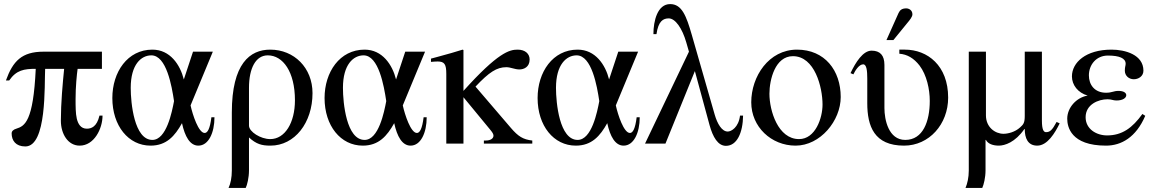

<svg xmlns="http://www.w3.org/2000/svg" viewBox="-20 -703 5659 940"><path d="M467 -137C454 -82 427 -73 405 -73C375 -73 362 -97 356 -122C350 -147 350 -184 350 -218C350 -278 356 -338 360 -366H479V-450H193C87 -450 43 -404 9 -309H25C60 -360 98 -366 155 -366C143 -107 101 -86 60 -73C46 -69 37 -61 37 -50C37 -15 57 14 104 14C210 14 197 -288 201 -366H294C287 -296 278 -199 278 -112C278 -47 313 10 370 10C441 10 482 -73 482 -137Z M832 -208C822 -155 795 -18 726 -18C637 -18 620 -199 620 -273C620 -387 671 -432 721 -432C795 -432 821 -282 832 -208ZM1015 -129C1008 -72 996 -52 982 -52C952 -52 923 -141 913 -187L1022 -450H925L880 -314C862 -386 813 -460 726 -460C604 -460 530 -350 530 -223C530 -87 609 10 717 10C795 10 836 -37 871 -100C885 -35 910 10 951 10C1001 10 1030 -53 1030 -129Z M1199 -273C1199 -369 1232 -432 1291 -432C1365 -432 1424 -352 1424 -212C1424 -102 1375 -22 1303 -22C1256 -22 1199 -58 1199 -88ZM1115 132C1115 166 1109 196 1099 217H1183C1190 203 1199 167 1199 131V-30C1235 3 1262 10 1304 10C1423 10 1510 -102 1510 -247C1510 -371 1420 -460 1303 -460C1204 -460 1115 -392 1115 -152Z M1871 -208C1861 -155 1834 -18 1765 -18C1676 -18 1659 -199 1659 -273C1659 -387 1710 -432 1760 -432C1834 -432 1860 -282 1871 -208ZM2054 -129C2047 -72 2035 -52 2021 -52C1991 -52 1962 -141 1952 -187L2061 -450H1964L1919 -314C1901 -386 1852 -460 1765 -460C1643 -460 1569 -350 1569 -223C1569 -87 1648 10 1756 10C1834 10 1875 -37 1910 -100C1924 -35 1949 10 1990 10C2040 10 2069 -53 2069 -129Z M2586 0V-15C2541 -20 2517 -35 2481 -77L2308 -279C2375 -350 2412 -374 2459 -374C2480 -374 2500 -363 2523 -363C2544 -363 2573 -374 2573 -412C2573 -439 2552 -460 2514 -460C2474 -460 2418 -446 2249 -258V-458L2245 -460C2206 -448 2180 -440 2120 -424L2090 -416V-400C2103 -401 2112 -402 2122 -402C2156 -402 2165 -389 2165 -341V0H2249V-227L2380 -68C2390 -56 2396 -47 2396 -39C2396 -25 2382 -15 2358 -15H2349V0Z M2914 -208C2904 -155 2877 -18 2808 -18C2719 -18 2702 -199 2702 -273C2702 -387 2753 -432 2803 -432C2877 -432 2903 -282 2914 -208ZM3097 -129C3090 -72 3078 -52 3064 -52C3034 -52 3005 -141 2995 -187L3104 -450H3007L2962 -314C2944 -386 2895 -460 2808 -460C2686 -460 2612 -350 2612 -223C2612 -87 2691 10 2799 10C2877 10 2918 -37 2953 -100C2967 -35 2992 10 3033 10C3083 10 3112 -53 3112 -129Z M3603 -137C3596 -79 3560 -59 3543 -59C3514 -59 3492 -97 3479 -142L3367 -532C3340 -626 3318 -683 3261 -683C3199 -683 3179 -601 3179 -536H3194C3203 -600 3227 -613 3254 -613C3286 -613 3320 -565 3340 -495L3353 -450L3138 0H3238L3382 -355L3454 -90C3470 -32 3495 11 3534 11C3588 11 3617 -53 3618 -137Z M4007 -191C4007 -125 3972 -22 3892 -22C3789 -22 3747 -161 3747 -244C3747 -313 3775 -428 3862 -428C3969 -428 4007 -276 4007 -191ZM4096 -228C4096 -358 4018 -460 3882 -460C3744 -460 3658 -329 3658 -202C3658 -82 3756 10 3875 10C3996 10 4096 -112 4096 -228Z M4383 -460V-440C4422 -437 4454 -418 4482 -382C4517 -336 4532 -266 4532 -209C4532 -109 4499 -18 4412 -18C4330 -18 4310 -117 4310 -174V-385C4310 -432 4289 -455 4247 -455C4205 -455 4169 -398 4144 -345L4158 -339C4167 -358 4186 -388 4206 -388C4223 -388 4226 -356 4226 -318V-198C4226 -85 4260 10 4406 10C4529 10 4622 -95 4622 -225C4622 -382 4521 -460 4410 -460ZM4320 -507H4354L4420 -588C4436 -607 4447 -621 4447 -633C4447 -653 4430 -662 4417 -662C4396 -662 4386 -654 4379 -639Z M5153 -106C5131 -65 5120 -56 5101 -56C5090 -56 5081 -67 5081 -113V-450H4997V-136C4997 -102 4991 -94 4974 -79C4949 -56 4914 -48 4893 -48C4852 -48 4807 -80 4807 -138V-450H4723V132C4723 166 4716 196 4707 217H4789C4796 202 4805 167 4805 131V-18H4807C4817 2 4843 10 4870 10C4899 10 4950 -6 4995 -71H4997C4997 -27 5012 10 5058 10C5108 10 5145 -52 5168 -99Z M5573 -145C5524 -77 5474 -40 5400 -40C5348 -40 5295 -71 5295 -129C5295 -192 5358 -217 5402 -217C5423 -217 5429 -211 5446 -211C5478 -211 5494 -224 5494 -237C5494 -248 5482 -258 5456 -258C5431 -258 5425 -249 5395 -249C5339 -249 5311 -288 5311 -334C5311 -386 5347 -431 5404 -431C5460 -431 5491 -418 5491 -391C5491 -381 5487 -376 5487 -357C5487 -332 5507 -315 5531 -315C5553 -315 5578 -329 5578 -357C5578 -435 5489 -460 5422 -460C5296 -460 5228 -397 5228 -329C5228 -287 5257 -249 5305 -235C5250 -226 5205 -176 5205 -122C5205 -83 5222 10 5395 10C5470 10 5542 -31 5587 -136Z"/></svg>

Font: XITS Math
Style: Regular
Weight: 400
Designer: MicroPress Inc., with final additions and corrections provided by Coen Hoffman, Elsevier (retired)
Version: Version 1.302